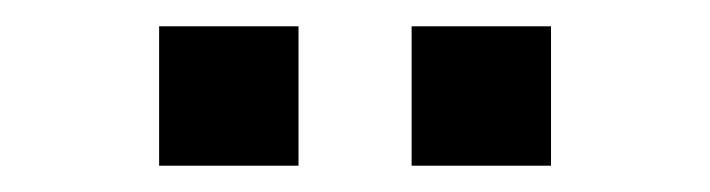

<svg xmlns="http://www.w3.org/2000/svg" viewBox="-20 -730 540 146"><path d="M293 -604V-710H399V-604ZM101 -604V-710H207V-604Z"/></svg>

Font: NunitoSans_10ptSemiBold
Style: Regular
Weight: 600
Designer: Vernon Adams
Foundry: Vernon Adams
Version: Version 3.101;gftools[0.9.27]